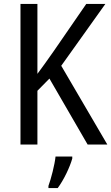

<svg xmlns="http://www.w3.org/2000/svg" viewBox="-20 -734 565 975"><path d="M525 0 291 -400 515 -714H418L254 -476C221 -428 192 -389 170 -359V-714H84V0H170V-273L231 -335L425 0ZM347 71V61H262C258 102 239 175 226 210V221H273C304 180 335 114 347 71Z"/></svg>

Font: Noto Sans Oriya Cond
Style: Regular
Weight: 400
Width: 3
Designer: Amélie Bonet and Sol Matas
Foundry: Google LLC
Version: Version 2.006